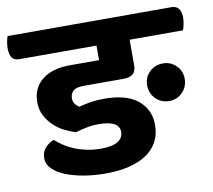

<svg xmlns="http://www.w3.org/2000/svg" viewBox="-110 -701 893 805"><g transform="rotate(-10 336.5 -298.5)"><path d="M217 -274Q243 -281 269 -285Q295 -289 324 -289Q420 -289 468 -249Q516 -209 516 -145Q516 -103 499 -72Q482 -41 451 -20.5Q420 0 376 10.5Q332 21 277 21Q229 21 185 13.5Q141 6 107.5 -7.5Q74 -21 54 -41Q34 -61 34 -87Q34 -114 50 -131Q66 -148 86 -156Q101 -143 120 -130Q139 -117 163 -107Q187 -97 215.5 -91Q244 -85 276 -85Q324 -85 347.5 -99.5Q371 -114 371 -140Q371 -188 283 -188Q257 -188 232 -183Q207 -178 184 -171Q162 -178 137.5 -190Q113 -202 93 -221Q73 -240 59.5 -265Q46 -290 46 -323Q46 -383 89 -417.5Q132 -452 207 -452H332V-514H4Q-19 -514 -28 -527.5Q-37 -541 -37 -568Q-37 -579 -34.5 -594Q-32 -609 -28 -618H669Q710 -618 710 -566Q710 -555 707 -539Q704 -523 700 -514H473V-404Q473 -357 421 -357H249Q217 -357 204.5 -345Q192 -333 192 -314Q192 -300 199 -290Q206 -280 217 -274ZM512 -313Q512 -346 535 -369Q558 -392 593 -392Q626 -392 649 -369Q672 -346 672 -313Q672 -279 649 -255.5Q626 -232 593 -232Q558 -232 535 -255.5Q512 -279 512 -313Z"/></g></svg>

Font: Baloo 2
Style: Bold
Weight: 700
Designer: Sarang Kulkarni and Ek Type
Foundry: Ek Type
Version: Version 1.640;hotconv 1.0.111;makeotfexe 2.5.65597; ttfautoh